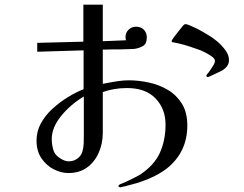

<svg xmlns="http://www.w3.org/2000/svg" viewBox="-20 -758 1040 820"><path d="M338 -346Q280 -311 240.5 -262Q201 -213 201 -164Q201 -150 203.5 -135.5Q206 -121 211 -109Q218 -94 237.5 -81.5Q257 -69 274 -69Q295 -69 311 -81Q327 -93 332 -111Q337 -128 337.5 -147Q338 -166 338 -180ZM780 -222Q780 -108 692 -38Q659 -13 618.5 4Q578 21 546 29Q541 30 532.5 32.5Q524 35 513 38Q505 39 501 40.5Q497 42 493 42Q492 42 489 40.5Q486 39 486 36Q486 33 489.5 31Q493 29 495 28Q504 25 521 17Q538 9 555 0.5Q572 -8 581 -14Q640 -54 663.5 -107Q687 -160 687 -226Q687 -293 644.5 -337.5Q602 -382 522 -382Q494 -382 468 -377.5Q442 -373 419 -365V-191Q419 -145 401.5 -105.5Q384 -66 351.5 -42.5Q319 -19 272 -19Q241 -19 209.5 -35Q178 -51 157 -82Q136 -113 136 -158Q136 -197 154.5 -231Q173 -265 203.5 -293Q234 -321 269 -342.5Q304 -364 337 -377V-543L139 -537V-575L336 -580V-738H419V-582L518 -586Q517 -591 516.5 -594Q516 -597 516 -601Q516 -618 529 -631Q542 -644 561 -644Q582 -644 594.5 -631Q607 -618 607 -598Q607 -570 589 -560.5Q571 -551 552 -549Q538 -548 523 -548Q508 -548 493 -547Q478 -547 461 -547Q444 -547 419 -546V-400Q459 -408 483.5 -411.5Q508 -415 530 -415Q572 -415 616 -405.5Q660 -396 697 -374Q734 -352 757 -315Q780 -278 780 -222ZM958 -501Q958 -485 947.5 -472.5Q937 -460 919 -452Q914 -450 900 -443Q886 -436 874 -431Q871 -429 866 -429Q861 -431 861 -434Q861 -435 863 -439Q871 -448 880 -461.5Q889 -475 893 -482Q898 -491 898 -498Q898 -506 887 -515Q877 -523 857 -533.5Q837 -544 823 -548Q789 -560 766.5 -566.5Q744 -573 721 -577Q713 -577 713 -582Q713 -586 723.5 -600Q734 -614 746 -629Q758 -644 763 -650Q768 -655 772 -655Q778 -655 789.5 -650Q801 -645 814 -639Q829 -632 843.5 -623.5Q858 -615 868 -609Q885 -600 906 -582.5Q927 -565 942.5 -544Q958 -523 958 -501Z"/></svg>

Font: Kaisei Opti
Style: Regular
Weight: 400
Designer: Font-Kai, 金井和夫
Foundry: KAZUO KANAI
Version: Version 5.003